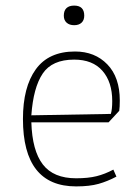

<svg xmlns="http://www.w3.org/2000/svg" viewBox="-20 -656 497 686"><path d="M208 -600Q208 -618 217.5 -627Q227 -636 245 -636Q281 -636 281 -600Q281 -584 271.5 -575Q262 -566 245 -566Q228 -566 218 -575Q208 -584 208 -600ZM62 -231Q62 -345 108 -408.5Q154 -472 248 -472Q319 -472 363.5 -426Q408 -380 408 -297Q408 -273 406 -260L368 -219H92Q95 -118 133 -68.5Q171 -19 252 -19Q295 -19 325 -26.5Q355 -34 385 -50L396 -25Q364 -8 332 1Q300 10 252 10Q62 10 62 -231ZM376 -249Q381 -265 381 -295Q381 -363 346 -403Q311 -443 245 -443Q166 -443 132.5 -393Q99 -343 92 -244Z"/></svg>

Font: Athiti ExtraLight
Style: Regular
Weight: 275
Designer: CadsonDemak Team
Foundry: CadsonDemak
Version: Version 1.033